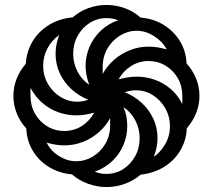

<svg xmlns="http://www.w3.org/2000/svg" viewBox="-20 -744 858 774"><path d="M409 10Q372 10 335.5 -3Q299 -16 270 -41Q218 -46 177 -71Q136 -96 112 -136.5Q88 -177 86 -226Q62 -252 48 -286Q34 -320 34 -357Q34 -392 46.5 -425Q59 -458 84 -487Q87 -537 111.5 -577.5Q136 -618 177.5 -643.5Q219 -669 273 -674Q300 -698 335.5 -711Q371 -724 409 -724Q447 -724 483 -711Q519 -698 547 -673Q599 -669 640 -643.5Q681 -618 705.5 -578Q730 -538 732 -488Q756 -462 770 -428.5Q784 -395 784 -357Q784 -322 771 -289Q758 -256 733 -227Q731 -178 707 -137.5Q683 -97 642 -71.5Q601 -46 547 -40Q519 -16 483.5 -3Q448 10 409 10ZM600 -112Q626 -129 645.5 -162Q665 -195 665 -235Q665 -275 646 -308Q627 -341 596 -360.5Q565 -380 528 -380Q517 -380 505.5 -378Q494 -376 483 -372Q521 -357 551 -329.5Q581 -302 598 -265.5Q615 -229 615 -187Q615 -168 611 -149Q607 -130 600 -112ZM409 -43Q447 -43 477 -62.5Q507 -82 525 -114.5Q543 -147 543 -187Q543 -225 525.5 -258.5Q508 -292 478 -312Q486 -294 489.5 -275Q493 -256 493 -236Q493 -196 477.5 -159.5Q462 -123 433 -95Q404 -67 362 -52Q374 -47 385 -45Q396 -43 409 -43ZM715 -324Q715 -332 715 -341Q715 -350 715 -357Q715 -397 697 -428.5Q679 -460 648 -479Q617 -498 579 -498Q540 -498 508 -477.5Q476 -457 458 -424Q476 -429 494.5 -432Q513 -435 532 -435Q569 -435 604 -422.5Q639 -410 668 -385.5Q697 -361 715 -324ZM287 -94Q323 -94 354.5 -113Q386 -132 405 -165Q424 -198 424 -239Q424 -246 424 -253.5Q424 -261 424 -268Q407 -236 378.5 -211Q350 -186 314.5 -172Q279 -158 239 -158Q221 -158 203 -161Q185 -164 168 -169Q185 -135 218.5 -114.5Q252 -94 287 -94ZM394 -446Q412 -479 440.5 -503.5Q469 -528 504.5 -542Q540 -556 579 -556Q598 -556 616 -553Q634 -550 652 -545Q635 -577 601 -598.5Q567 -620 531 -620Q496 -620 464.5 -601Q433 -582 413.5 -549Q394 -516 394 -475Q394 -468 394 -460.5Q394 -453 394 -446ZM239 -216Q279 -216 310.5 -236.5Q342 -257 360 -290Q322 -279 287 -279Q250 -279 215 -291.5Q180 -304 151 -329Q122 -354 103 -390Q103 -382 103 -373.5Q103 -365 103 -357Q103 -318 121 -286Q139 -254 170 -235Q201 -216 239 -216ZM340 -402Q333 -420 329 -439.5Q325 -459 325 -478Q325 -518 340.5 -554.5Q356 -591 385.5 -619.5Q415 -648 456 -662Q445 -667 433.5 -669Q422 -671 409 -671Q372 -671 341.5 -651.5Q311 -632 293 -599.5Q275 -567 275 -527Q275 -489 292.5 -455.5Q310 -422 340 -402ZM291 -334Q302 -334 313.5 -336Q325 -338 336 -342Q298 -357 268 -384.5Q238 -412 221 -448.5Q204 -485 204 -527Q204 -547 208 -566.5Q212 -586 219 -603Q188 -581 171 -548.5Q154 -516 154 -479Q154 -439 173 -406Q192 -373 223.5 -353.5Q255 -334 291 -334Z"/></svg>

Font: Noto Serif Armenian Black
Style: Regular
Weight: 900
Version: Version 2.007